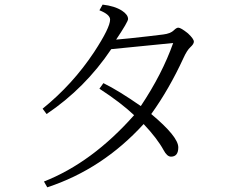

<svg xmlns="http://www.w3.org/2000/svg" viewBox="-20 -802 1040 825"><path d="M629.9 -312Q746.1 -214.8 746.1 -168.9Q746.1 -128.9 714.8 -128.9Q697.8 -128.9 683.1 -156.7Q655.3 -207.5 597.2 -269Q420.4 -75.2 183.1 2.9L168.9 -22Q376 -103.5 556.2 -307.1Q499.5 -360.8 407.2 -420.9L424.3 -444.8Q490.7 -412.1 585 -346.2Q677.2 -484.4 724.1 -617.2L458 -590.8Q345.7 -423.3 180.2 -312L163.1 -335Q292.5 -439.5 384.3 -578.1Q453.1 -683.1 453.1 -717.8Q453.1 -739.7 407.2 -757.8L420.9 -782.2Q472.7 -776.4 504.4 -755.9Q530.3 -738.8 530.3 -720.2Q530.3 -708.5 479 -631.8Q527.3 -635.7 616.2 -646L681.2 -653.8Q712.9 -657.7 727.1 -671.9Q738.3 -683.1 746.1 -683.1Q757.3 -683.1 788.1 -658.2Q813 -634.8 813 -623Q813 -612.8 797.9 -599.1Q783.7 -586.4 768.1 -552.2Q706.5 -418.5 629.9 -312Z"/></svg>

Font: I.Ming
Style: Regular
Weight: 400
Designer: Ichiten Fonts Project
Version: Version 6.11; Dec 27, 2019